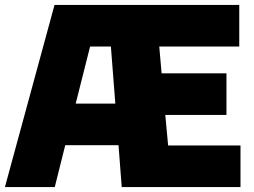

<svg xmlns="http://www.w3.org/2000/svg" viewBox="-21 -760 1030 780"><path d="M-1 0 200.5 -740H951V-571H626L635.5 -462H899V-293H650.5L662 -169H956V0H473.5L460.5 -170H244L201.5 0ZM345 -571 286.5 -339H447.5L429.5 -571Z"/></svg>

Font: Encode Sans SemiCondensed SemiCondensed Black
Style: Regular
Weight: 900
Width: 4
Designer: Multiple Designers
Foundry: Impallari Type
Version: Version 3.000; ttfautohint (v1.8.3) -l 8 -r 50 -G 200 -x 14 